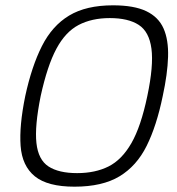

<svg xmlns="http://www.w3.org/2000/svg" viewBox="-20 -696 665 722"><path d="M75 -335Q99 -446 137.5 -522.5Q176 -599 240 -637.5Q304 -676 405 -676Q484 -676 530 -654Q576 -632 595 -589Q614 -546 612 -482Q610 -418 592 -335Q569 -223 531.5 -147.5Q494 -72 429.5 -33Q365 6 260 6Q159 6 111 -33Q63 -72 57.5 -147.5Q52 -223 75 -335ZM133 -335Q110 -221 117 -158Q124 -95 162.5 -70Q201 -45 270 -45Q338 -45 388 -70Q438 -95 474 -157.5Q510 -220 534 -335Q558 -449 549.5 -513Q541 -577 501.5 -602.5Q462 -628 393 -628Q325 -628 275.5 -602Q226 -576 192 -512.5Q158 -449 133 -335Z"/></svg>

Font: Glory Light
Style: Italic
Weight: 300
Italic angle: -12°
Version: Version 1.011